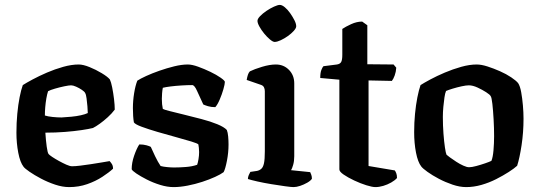

<svg xmlns="http://www.w3.org/2000/svg" viewBox="-20 -763 2202 783"><path d="M262 0Q235 0 205 -10Q175 -20 147.5 -34.5Q120 -49 100.5 -62.5Q81 -76 76 -83Q62 -101 54.5 -140Q47 -179 47 -222Q47 -262 50.5 -299Q54 -336 60 -366.5Q66 -397 73 -416Q87 -425 113 -439Q139 -453 171.5 -467Q204 -481 238 -490.5Q272 -500 301 -500Q319 -500 345 -489.5Q371 -479 395 -464.5Q419 -450 428 -439Q433 -429 437.5 -406.5Q442 -384 445 -359Q448 -334 448 -316Q436 -300 419.5 -285Q403 -270 387 -258.5Q371 -247 359 -241Q343 -237 313 -232.5Q283 -228 245 -225Q207 -222 165 -222Q167 -190 170.5 -165Q174 -140 178 -135Q181 -131 193 -123Q205 -115 220.5 -106.5Q236 -98 250.5 -91.5Q265 -85 274 -85Q287 -85 307.5 -87.5Q328 -90 351 -93.5Q374 -97 394.5 -100.5Q415 -104 427 -106Q431 -102 436 -94.5Q441 -87 441 -75Q425 -60 397.5 -42Q370 -24 335.5 -12Q301 0 262 0ZM231 -284Q250 -285 271 -287Q292 -289 310 -293Q328 -297 338 -302Q338 -313 336.5 -329.5Q335 -346 333 -362Q331 -378 327 -384Q325 -389 314 -396.5Q303 -404 290.5 -409.5Q278 -415 270 -415Q261 -415 242 -411Q223 -407 204 -401.5Q185 -396 176 -391Q172 -379 169 -361.5Q166 -344 164.5 -326Q163 -308 163 -292Q175 -288 194.5 -286Q214 -284 231 -284Z M688 0Q662 0 633 -9Q604 -18 578.5 -31Q553 -44 536 -55.5Q519 -67 517 -73Q517 -99 527 -128Q537 -157 548 -174Q565 -174 577.5 -170.5Q590 -167 595 -164Q601 -150 612.5 -126Q624 -102 635 -86Q646 -83 662 -81.5Q678 -80 690 -80Q712 -80 738 -82Q764 -84 784 -91Q787 -99 789.5 -114Q792 -129 792 -143Q792 -151 791 -160Q790 -169 789 -174Q786 -178 760 -186Q734 -194 697 -204Q660 -214 622.5 -225Q585 -236 558 -246Q531 -256 526 -264Q524 -275 523 -290Q522 -305 522 -322Q522 -352 527 -383Q532 -414 540 -434Q552 -442 576 -453Q600 -464 630 -474.5Q660 -485 690.5 -492.5Q721 -500 746 -500Q763 -500 788 -491Q813 -482 838 -470Q863 -458 880 -446Q897 -434 897 -429Q897 -420 891 -399Q885 -378 876 -357Q867 -336 858 -326Q841 -326 828 -330Q815 -334 809 -337Q794 -369 783.5 -392.5Q773 -416 764 -416Q744 -416 720 -414.5Q696 -413 676 -410.5Q656 -408 644 -405Q642 -395 641 -382.5Q640 -370 640 -360Q640 -348 641 -338Q642 -328 644 -319Q648 -316 672 -310Q696 -304 730.5 -295.5Q765 -287 801.5 -277.5Q838 -268 866 -256.5Q894 -245 905 -233Q909 -223 910.5 -206.5Q912 -190 912 -174Q912 -141 905.5 -107.5Q899 -74 892 -61Q880 -52 857 -41.5Q834 -31 805 -21.5Q776 -12 745 -6Q714 0 688 0Z M1177 0Q1168 0 1142.5 -3.5Q1117 -7 1086.5 -12Q1056 -17 1029.5 -23Q1003 -29 991 -33Q991 -41 994.5 -49Q998 -57 1001 -62L1028 -66Q1038 -68 1045.5 -74.5Q1053 -81 1056.5 -97Q1060 -113 1060 -146V-391Q1060 -400 1056.5 -407Q1053 -414 1044 -417L986 -437Q988 -449 991 -458Q994 -467 999 -472Q1017 -481 1048.5 -490.5Q1080 -500 1105 -500Q1137 -500 1158.5 -478Q1180 -456 1180 -423V-126Q1180 -106 1175.5 -90.5Q1171 -75 1167 -69L1245 -61Q1247 -57 1249.5 -50Q1252 -43 1252 -34Q1247 -26 1233 -18Q1219 -10 1204 -5Q1189 0 1177 0ZM1100 -592Q1093 -592 1081 -602Q1069 -612 1057.5 -626Q1046 -640 1038 -654.5Q1030 -669 1030 -678Q1030 -686 1040.5 -697Q1051 -708 1066.5 -718.5Q1082 -729 1097.5 -736Q1113 -743 1121 -743Q1130 -743 1141.5 -733.5Q1153 -724 1163.5 -709Q1174 -694 1181 -680Q1188 -666 1188 -656Q1188 -648 1178 -637Q1168 -626 1154 -616Q1140 -606 1125 -599Q1110 -592 1100 -592Z M1511 0Q1498 0 1474 -7.5Q1450 -15 1424.5 -27Q1399 -39 1381.5 -51Q1364 -63 1364 -72V-438L1286 -445Q1286 -466 1290.5 -477.5Q1295 -489 1299 -493L1354 -500Q1367 -502 1371.5 -510.5Q1376 -519 1376 -540V-645Q1389 -654 1412 -664.5Q1435 -675 1457 -675L1478 -660V-501L1585 -500L1596 -487Q1595 -470 1589.5 -455Q1584 -440 1578 -433L1483 -435V-86L1590 -68Q1593 -64 1596 -56.5Q1599 -49 1599 -37Q1590 -27 1575 -18.5Q1560 -10 1543 -5Q1526 0 1511 0Z M1881 0Q1855 0 1825.5 -10Q1796 -20 1769.5 -34Q1743 -48 1723.5 -62Q1704 -76 1698 -84Q1684 -102 1676.5 -140.5Q1669 -179 1669 -224Q1669 -263 1672.5 -299Q1676 -335 1682 -365.5Q1688 -396 1695 -416Q1709 -425 1735 -439Q1761 -453 1794 -467Q1827 -481 1861 -490.5Q1895 -500 1924 -500Q1943 -500 1968 -492Q1993 -484 2019 -472.5Q2045 -461 2065 -447.5Q2085 -434 2093 -424Q2101 -412 2105.5 -387Q2110 -362 2112.5 -333Q2115 -304 2115 -279Q2115 -223 2107 -170.5Q2099 -118 2089 -87Q2077 -76 2054.5 -61.5Q2032 -47 2003.5 -32.5Q1975 -18 1943.5 -9Q1912 0 1881 0ZM1893 -81Q1904 -81 1922.5 -86Q1941 -91 1958.5 -97Q1976 -103 1984 -107Q1990 -121 1992.5 -150Q1995 -179 1995 -208Q1995 -240 1993 -276Q1991 -312 1988 -339Q1985 -366 1981 -371Q1978 -377 1962.5 -387Q1947 -397 1927.5 -406Q1908 -415 1892 -415Q1881 -415 1862.5 -411Q1844 -407 1826 -401.5Q1808 -396 1799 -392Q1795 -383 1792.5 -365.5Q1790 -348 1788 -327Q1786 -306 1786 -286Q1786 -251 1788.5 -218Q1791 -185 1794.5 -161.5Q1798 -138 1801 -132Q1804 -129 1815 -121Q1826 -113 1840.5 -103.5Q1855 -94 1869.5 -87.5Q1884 -81 1893 -81Z"/></svg>

Font: Texturina Medium 12pt SemiBold
Style: Regular
Weight: 600
Version: Version 1.002